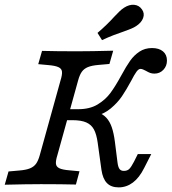

<svg xmlns="http://www.w3.org/2000/svg" viewBox="-21 -787 731 818"><path d="M-0.8 0 15.3 -56.5 60.5 -60.5Q90.3 -62.9 106.9 -69.8Q123.4 -76.6 132.7 -89.5Q141.9 -102.4 148.4 -125.8L237.1 -445.2Q244.4 -468.5 243.1 -481.5Q241.9 -494.4 228.2 -500.8Q214.5 -507.3 184.7 -509.7L141.9 -513.7L158.1 -570.2Q219.4 -568.5 305.6 -568.5H308.9H308.1Q366.9 -568.5 461.3 -571L445.2 -514.5L400 -510.5Q370.2 -508.1 353.6 -501.2Q337.1 -494.4 327.8 -481.5Q318.5 -468.5 312.1 -445.2L223.4 -125.8Q216.1 -102.4 217.3 -89.5Q218.5 -76.6 231.9 -70.2Q245.2 -63.7 275 -61.3L317.7 -57.3L302.4 -0.8Q241.1 -2.4 154.8 -2.4H150.8H152.4Q93.5 -2.4 -0.8 0ZM411.3 -62.9 395.2 -179Q390.3 -214.5 379.4 -235.1Q368.5 -255.6 346.8 -265.3Q325 -275 287.1 -275H254.8L267.7 -321.8H312.9Q361.3 -321.8 394.8 -341.9Q428.2 -362.1 449.6 -391.1Q471 -420.2 496 -466.1Q516.9 -504.8 533.5 -528.2Q550 -551.6 573 -566.9Q596 -582.3 626.6 -582.3Q656.5 -582.3 673.4 -568.1Q690.3 -554 690.3 -529Q690.3 -505.6 675 -489.5Q659.7 -473.4 637.1 -473.4Q626.6 -473.4 619 -476.2Q611.3 -479 600 -485.5Q594.4 -488.7 588.3 -491.1Q582.3 -493.5 577.4 -493.5Q569.4 -493.5 560.5 -481.5Q551.6 -469.4 537.9 -442.7Q516.9 -404 498.4 -376.6Q479.8 -349.2 450.8 -325Q421.8 -300.8 383.1 -291.9L393.5 -309.7Q416.9 -301.6 431.9 -285.5Q446.8 -269.4 455.2 -244.8Q463.7 -220.2 468.5 -183.1L479.8 -93.5Q482.3 -75 488.3 -66.9Q494.4 -58.9 506.5 -58.9Q521 -58.9 529.4 -66.9Q537.9 -75 550 -98.4L566.1 -130.6H623.4L593.5 -71.8Q572.6 -29.8 545.2 -9.3Q517.7 11.3 484.7 11.3Q452.4 11.3 434.7 -6.9Q416.9 -25 411.3 -62.9ZM466.1 -716.1Q477.4 -728.2 487.9 -738.3Q498.4 -748.4 507.3 -754Q529.8 -768.5 550.8 -766.5Q571.8 -764.5 583.9 -746.8Q596 -729.8 588.7 -710.1Q581.5 -690.3 558.9 -675.8Q550.8 -670.2 537.1 -664.5Q523.4 -658.9 507.3 -653.2Q487.9 -646.8 463.7 -637.5Q439.5 -628.2 413.7 -616.1L394.4 -646.8Q416.1 -665.3 434.3 -683.1Q452.4 -700.8 466.1 -716.1Z"/></svg>

Font: Playfair Micro SmCond SmLight
Style: Italic
Weight: 360
Width: 4
Italic angle: -15.6°
Designer: Claus Eggers Sørensen
Foundry: Claus Eggers Sørensen
Version: Version 2.203;Glyphs 3.3 (3326)